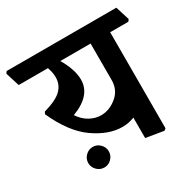

<svg xmlns="http://www.w3.org/2000/svg" viewBox="-179 -803 996 995"><g transform="rotate(-30 319.0 -305.5)"><path d="M638.7 -649.4 664.6 -566.4 656.2 -555.2H547.4L546.9 19L536.1 27.8L430.2 10.3V-111.8Q410.2 -104.5 394 -101.3Q377.9 -98.1 356.9 -98.1Q277.3 -98.1 191.2 -158Q105 -217.8 42.5 -355.5L48.3 -368.2Q126.5 -390.6 156.5 -420.9Q186.5 -451.2 186.5 -494.6Q186.5 -511.2 183.1 -526.6Q179.7 -542 174.8 -555.2H0L-25.9 -638.2L-17.6 -649.4ZM430.2 -555.2H249Q270 -520 282 -484.9Q293.9 -449.7 293.9 -418.9Q293.9 -370.6 262.2 -335.2Q230.5 -299.8 169.4 -277.3Q193.4 -241.2 226.1 -223.4Q258.8 -205.6 292.5 -205.6Q342.8 -205.6 386.5 -241.7Q430.2 -277.8 430.2 -336.9ZM109.9 -24.4Q109.9 -49.3 128.2 -67.6Q146.5 -85.9 171.9 -85.9Q196.8 -85.9 214.8 -67.6Q232.9 -49.3 232.9 -24.4Q232.9 0.5 214.8 18.8Q196.8 37.1 171.9 37.1Q146.5 37.1 128.2 18.8Q109.9 0.5 109.9 -24.4Z"/></g></svg>

Font: Sitara
Style: Bold
Weight: 700
Designer: Neelakash Kshetrimayum
Foundry: Neelakash Kshetrimayum
Version: Version 1.000;PS Version 1.000;PS 1.0;hotconv 1.;hotconv 1.0